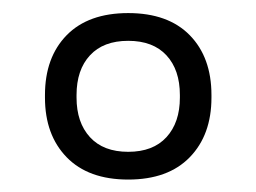

<svg xmlns="http://www.w3.org/2000/svg" viewBox="-20 -672 402 301"><path d="M181 -390.5Q118.5 -390.5 84.5 -425.5Q50.5 -460.5 50.5 -519V-523Q50.5 -582 84.5 -616.8Q118.5 -651.5 181 -651.5Q243.5 -651.5 277.5 -616.8Q311.5 -582 311.5 -523V-519Q311.5 -460.5 277.5 -425.5Q243.5 -390.5 181 -390.5ZM181 -434Q220 -434 241 -457Q262 -480 262 -519V-523Q262 -562.5 241 -585.2Q220 -608 181 -608Q142 -608 121 -585.2Q100 -562.5 100 -523V-519Q100 -480 121 -457Q142 -434 181 -434Z"/></svg>

Font: Anek Gujarati SemiExpanded Light
Style: Regular
Weight: 300
Width: 6
Designer: Mrunmayee Ghaisas (Gujarati), Yesha Goshar (Latin)
Foundry: Ek Type
Version: Version 1.003